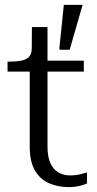

<svg xmlns="http://www.w3.org/2000/svg" viewBox="-20 -758 400 788"><path d="M11 -464V-505H16Q46 -505 67 -509Q88 -513 99 -524.5Q110 -536 110 -557L158 -509H324V-464ZM175 -157Q175 -114 187 -88Q199 -62 220 -50Q241 -38 269 -38Q290 -38 307.5 -42.5Q325 -47 337 -50V-5Q328 -1 316 2.5Q304 6 290 8Q276 10 261 10Q220 10 183.5 -5Q147 -20 124.5 -56.5Q102 -93 102 -156V-495L110 -502L111 -647H175ZM266 -554 319 -738H242L224 -564V-554Z"/></svg>

Font: Roboto Serif 36pt Light
Style: Regular
Weight: 300
Designer: Greg Gazdowicz
Foundry: Commercial Type
Version: Version 1.008